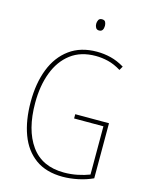

<svg xmlns="http://www.w3.org/2000/svg" viewBox="-134 -994 847 1088"><g transform="rotate(15 290.0 -450.0)"><path d="M319 -351H517V-28Q476 -9 429.5 0.5Q383 10 341 10Q244 10 181 -35.5Q118 -81 87.5 -163Q57 -245 57 -354Q57 -463 89.5 -546.5Q122 -630 187 -677.5Q252 -725 347 -725Q389 -725 429 -715Q469 -705 509 -681L496 -658Q457 -682 420 -691Q383 -700 347 -700Q259 -700 200.5 -655.5Q142 -611 112.5 -533Q83 -455 83 -355Q83 -197 148 -106Q213 -15 342 -15Q383 -15 421.5 -23Q460 -31 491 -43V-326H319ZM327 -910Q342 -910 347 -900Q352 -890 352 -878Q352 -863 346 -853.5Q340 -844 326 -844Q313 -844 307 -854Q301 -864 301 -877Q301 -889 306.5 -899.5Q312 -910 327 -910Z"/></g></svg>

Font: Noto Sans Tamil Condensed Thin
Style: Regular
Weight: 100
Width: 3
Designer: Jelle Bosma - Monotype Design Team
Foundry: Monotype Imaging Inc.
Version: Version 2.004; ttfautohint (v1.8.4.7-5d5b)